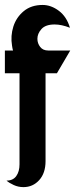

<svg xmlns="http://www.w3.org/2000/svg" viewBox="-80 -767 308 787"><path d="M-53.3 -26.7Q-42.7 -17.3 -24 -8.7Q-5.3 0 16 0Q54.7 0 80.7 -28.7Q106.7 -57.3 106.7 -106.7V-466.7H153.3L208 -560H117.3Q96 -560 84.7 -574.7Q73.3 -589.3 73.3 -608Q73.3 -629.3 90 -648Q106.7 -666.7 144 -666.7Q172 -666.7 206.7 -653.3Q193.3 -698.7 161.3 -722.7Q129.3 -746.7 94.7 -746.7Q48 -746.7 17.3 -721.3Q-13.3 -696 -25.3 -658Q-37.3 -620 -30.7 -580Q-29.3 -569.3 -26.7 -560H-60V-466.7H0V-93.3Q0 -64 -13.3 -45.3Q-26.7 -26.7 -53.3 -26.7Z"/></svg>

Font: Qahiri
Style: Regular
Weight: 400
Designer: Khaled Hosny
Foundry: Alif Type
Version: Version 3.00